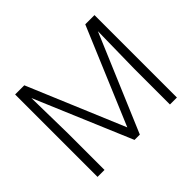

<svg xmlns="http://www.w3.org/2000/svg" viewBox="-153 -941 1171 1171"><g transform="rotate(-45 432.5 -355.5)"><path d="M90.3 -710.9H169.4L432.1 -85L695.3 -710.9H774.9V0H714.8V-310.5L720.2 -627L455.1 0H409.2L145 -625.5L150.4 -310.5V0H90.3Z"/></g></svg>

Font: Vazirmatn RD UI ExtraLight
Style: Regular
Weight: 200
Designer: Saber Rastikerdar
Foundry: Saber Rastikerdar
Version: Version 33.003